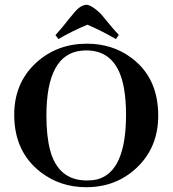

<svg xmlns="http://www.w3.org/2000/svg" viewBox="-20 -780 728 810"><path d="M346.7 -595.7Q220.7 -595.7 132.8 -515.6Q40 -430.7 40 -295.9Q40 -140.6 150.4 -54.7Q233.4 9.8 343.8 9.8Q468.8 9.8 555.7 -71.3Q647.5 -157.2 647.5 -292Q647.5 -452.1 534.2 -536.1Q454.1 -595.7 346.7 -595.7ZM346.7 -18.6Q225.6 -18.6 191.4 -146.5Q175.8 -206.1 175.8 -292Q175.8 -552.7 325.2 -566.4Q335 -567.4 343.8 -567.4Q474.6 -567.4 502.9 -408.2Q511.7 -359.4 511.7 -295.9Q511.7 -55.7 390.6 -23.4Q370.1 -18.6 346.7 -18.6ZM468.8 -615.2 481.4 -632.8Q460.9 -653.3 405.3 -721.7Q369.1 -756.8 346.7 -759.8Q320.3 -759.8 293 -726.6Q287.1 -719.7 273.4 -703.1Q239.3 -659.2 213.9 -631.8L226.6 -615.2Q281.2 -647.5 348.6 -675.8Q406.2 -651.4 468.8 -615.2Z"/></svg>

Font: Abhaya Libre
Style: Bold
Weight: 700
Designer: Pushpananda Ekanayake, Sol Matas, Pathum Egodawatta
Foundry: Mooniak
Version: Version 1.050 ; ttfautohint (v1.6)